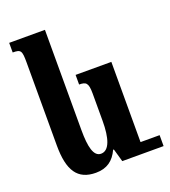

<svg xmlns="http://www.w3.org/2000/svg" viewBox="-140 -862 862 974"><g transform="rotate(-20 291.5 -375.0)"><path d="M211 10C271 10 308 -18 332 -70H336L356 0H579V-59H476V-492H283V-440C320 -440 332 -432 332 -374V-226C332 -133 313 -72 268 -72C228 -72 215 -129 215 -218V-760H22V-708C66 -708 71 -701 71 -637V-188C71 -53 112 10 211 10Z"/></g></svg>

Font: Noto Serif Armenian ExtraCondensed ExtraBold
Style: Regular
Weight: 800
Width: 2
Designer: Monotype Design Team
Foundry: Monotype Imaging Inc.
Version: Version 2.008